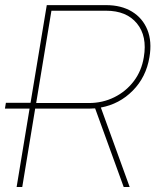

<svg xmlns="http://www.w3.org/2000/svg" viewBox="-26 -748 622 768"><path d="M40.5 0 92.3 -313.5H-6.3L-2.4 -336.9H96.2L161.1 -727.5H398.4Q459 -727.5 501.7 -701.7Q544.4 -675.8 563.5 -628.9Q582.5 -582 571.8 -519.5Q558.6 -439.5 505.1 -385.5Q451.7 -331.5 377.4 -317.9L492.7 0H468.8L354.5 -314.5Q342.3 -313.5 329.6 -313.5H114.7L63 0ZM118.7 -335.9H329.6Q384.3 -335.9 430.9 -358.9Q477.5 -381.8 509 -423.1Q540.5 -464.4 549.3 -519.5Q563.5 -603.5 521.7 -654.3Q480 -705.1 398.4 -705.1H179.7Z"/></svg>

Font: Inter Display Thin
Style: Italic
Weight: 100
Italic angle: -9.39999°
Designer: Rasmus Andersson
Foundry: rsms
Version: Version 4.000;git-a52131595